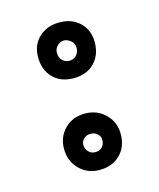

<svg xmlns="http://www.w3.org/2000/svg" viewBox="-77 -521 470 566"><g transform="rotate(-15 157.5 -237.5)"><path d="M69 -380Q69 -417 93.5 -440Q118 -463 156 -463Q194 -463 218 -440Q242 -417 242 -380Q242 -341 218.5 -317Q195 -293 155 -293Q116 -293 92.5 -317Q69 -341 69 -380ZM186 -378Q186 -391 176 -399.5Q166 -408 155 -408Q144 -408 135 -399.5Q126 -391 126 -378Q126 -363 135 -354.5Q144 -346 156 -346Q169 -346 177.5 -355Q186 -364 186 -378ZM73 -99Q73 -135 97 -159.5Q121 -184 159 -184Q196 -184 221 -159.5Q246 -135 246 -99Q246 -60 222 -36Q198 -12 159 -12Q122 -12 97.5 -37Q73 -62 73 -99ZM189 -96Q189 -107 180.5 -114.5Q172 -122 160 -122Q147 -122 139 -114Q131 -106 131 -96Q131 -83 139.5 -74.5Q148 -66 160 -66Q174 -66 181.5 -74.5Q189 -83 189 -96Z"/></g></svg>

Font: Mali SemiBold
Style: Regular
Weight: 600
Designer: Kitiyaporn Chalermlarp | Katatrad Aksorn Co.,Ltd.
Foundry: Cadson Demak Co.,Ltd.
Version: Version 1.000; ttfautohint (v1.6)